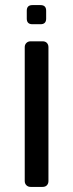

<svg xmlns="http://www.w3.org/2000/svg" viewBox="-20 -733 287 753"><path d="M100 0Q90 0 83.5 -6.5Q77 -13 77 -23V-548Q77 -558 83.5 -564.5Q90 -571 100 -571H147Q158 -571 164 -564.5Q170 -558 170 -548V-23Q170 -13 164 -6.5Q158 0 147 0ZM107 -638Q85 -638 85 -660V-691Q85 -713 107 -713H139Q161 -713 161 -691V-660Q161 -638 139 -638Z"/></svg>

Font: DVN-Rubik
Style: Regular
Weight: 400
Designer: Hubert and Fischer
Foundry: Hubert & Fischer
Version: Version 2.102